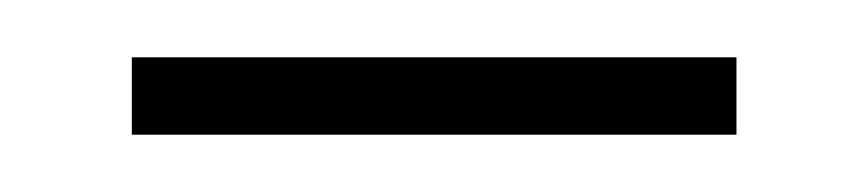

<svg xmlns="http://www.w3.org/2000/svg" viewBox="-20 -306 303 67"><path d="M26 -259H237V-286H26Z"/></svg>

Font: Noto Sans Arabic ExtCond Thin
Style: Regular
Weight: 100
Width: 2
Designer: Monotype Design Team, Nadine Chahine, Nizar Qandah and Khaled Hosny
Foundry: Monotype Imaging Inc.
Version: Version 2.012